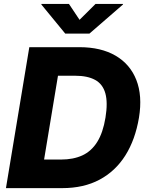

<svg xmlns="http://www.w3.org/2000/svg" viewBox="-20 -971 760 991"><path d="M301.3 0H85L108.9 -147.5H294.9Q358.4 -147.5 405 -168.9Q451.7 -190.4 481.7 -238.3Q511.7 -286.1 524.4 -363.8Q537.1 -441.9 523.7 -489.5Q510.3 -537.1 470.9 -558.6Q431.6 -580.1 367.7 -580.1H177.7L202.1 -727.5H390.1Q501 -727.5 576.2 -683.8Q651.4 -640.1 683.6 -558.6Q715.8 -477.1 697.3 -363.8Q678.2 -250 627 -168.7Q575.7 -87.4 493.9 -43.7Q412.1 0 301.3 0ZM303.7 -727.5 183.1 0H10.7L131.3 -727.5ZM335.9 -950.7 390.6 -868.7 473.1 -950.7H615.2L614.7 -947.8L441.4 -797.4H316.9L193.4 -947.8L193.8 -950.7Z"/></svg>

Font: Inter 16pt ExtraBold
Style: Italic
Weight: 800
Italic angle: -9.3988°
Version: Version 4.001;git-66647c0bb